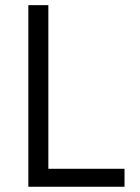

<svg xmlns="http://www.w3.org/2000/svg" viewBox="-20 -711 533 731"><path d="M87.9 -691.4H164.1V-68.4H454.1V0H87.9Z"/></svg>

Font: Gidole
Style: Regular
Weight: 400
Version: Version 2.100; ttfautohint (v1.8.4.7-5d5b)